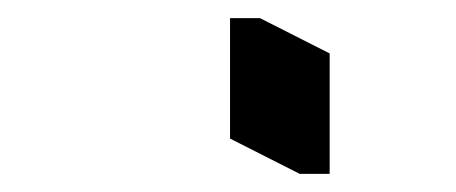

<svg xmlns="http://www.w3.org/2000/svg" viewBox="-20 -826 503 212"><path d="M344 -634H311L234 -673V-806H267L344 -767Z"/></svg>

Font: Inknut Antiqua Light
Style: Regular
Weight: 300
Designer: Claus Eggers Sørensen
Foundry: Claus Eggers Sørensen
Version: Version 1.003; ttfautohint (v1.8.2) -l 8 -r 50 -G 200 -x 14 